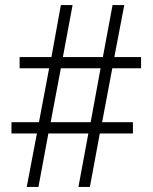

<svg xmlns="http://www.w3.org/2000/svg" viewBox="-20 -734 599 754"><path d="M85 0 125 -210H25V-254H133L173 -466H57V-510H182L219 -714H265L227 -510H384L422 -714H468L429 -510H534V-466H421L381 -254H502V-210H372L333 0H288L327 -210H170L131 0ZM179 -254H336L375 -466H219Z"/></svg>

Font: Noto Serif Thai Light
Style: Regular
Weight: 300
Version: Version 2.001